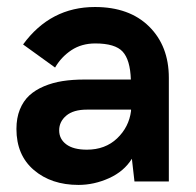

<svg xmlns="http://www.w3.org/2000/svg" viewBox="-20 -518 558 548"><path d="M251 -498Q349.1 -498 405.5 -442.4Q461.9 -386.7 461.9 -295.9V0H363.8L356.4 -64.9Q334 -28.8 291.3 -9.5Q248.5 9.8 204.1 9.8Q126.5 9.8 76.7 -32.7Q26.9 -75.2 26.9 -149.9Q26.9 -181.2 36.6 -205.3Q46.4 -229.5 63.5 -245.4Q80.6 -261.2 105.5 -271.7Q130.4 -282.2 158.7 -286.6Q187 -291 221.2 -291H353.5Q351.6 -347.2 330.1 -370.6Q308.6 -394 252 -394Q212.9 -394 183.8 -374.8Q154.8 -355.5 137.2 -325.2L45.9 -391.1Q124 -498 251 -498ZM228 -90.8Q280.3 -90.8 314.2 -123Q348.1 -155.3 354 -201.2V-205.1H228Q189.5 -205.1 169.2 -188Q148.9 -170.9 148.9 -146Q148.9 -121.1 169.2 -106Q189.5 -90.8 228 -90.8Z"/></svg>

Font: HK Grotesk Legacy
Style: Bold
Weight: 700
Designer: Alfredo Marco Pradil
Foundry: Hanken Design Co.
Version: Version 2.022;PS 002.022;hotconv 1.0.88;makeotf.lib2.5.64775